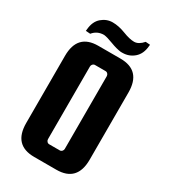

<svg xmlns="http://www.w3.org/2000/svg" viewBox="-197 -894 879 998"><g transform="rotate(30 242.0 -395.0)"><path d="M431 -525V-122Q431 10 307 10H174Q50 10 50 -122V-525Q50 -657 174 -657H307Q431 -657 431 -525ZM291 -106V-542Q291 -550 285.5 -556Q280 -562 272 -562H209Q201 -562 195.5 -556Q190 -550 190 -542V-106Q190 -98 195.5 -92Q201 -86 209 -86H272Q280 -86 285.5 -92Q291 -98 291 -106ZM291 -688Q264 -691 227.5 -705Q191 -719 172 -721Q131 -721 106 -690L79 -692L80 -701Q84 -750 113 -775Q142 -800 178.5 -800Q215 -800 256 -784Q297 -768 324 -768Q351 -768 377 -798L404 -796L403 -787Q399 -739 369.5 -713.5Q340 -688 300 -688Z"/></g></svg>

Font: Squada One
Style: Regular
Weight: 400
Version: Version 1.001